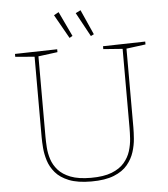

<svg xmlns="http://www.w3.org/2000/svg" viewBox="-59 -936 873 995"><g transform="rotate(-5 377.5 -438.5)"><path d="M497 -687 717 -692V-677L610 -663L617 -671V-254Q617 -229 614.5 -195.5Q612 -162 601 -127Q590 -92 565 -61.5Q540 -31 494 -12.5Q448 6 376 6Q305 6 260 -12Q215 -30 190 -59.5Q165 -89 154.5 -123Q144 -157 141.5 -189Q139 -221 139 -245V-671L146 -663L39 -672V-687L259 -692V-677L152 -663L159 -671V-245Q159 -221 161 -190Q163 -159 173 -128Q183 -97 206 -71Q229 -45 270 -29Q311 -13 376 -13Q442 -13 484 -29.5Q526 -46 549.5 -73.5Q573 -101 583 -133.5Q593 -166 595 -197.5Q597 -229 597 -254V-671L604 -664L497 -672ZM328 -745 344 -754 283 -883 258 -869ZM439 -745 455 -753 397 -883 371 -870Z"/></g></svg>

Font: Bitter Thin Thin
Style: Regular
Weight: 250
Version: Version 2.002